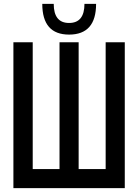

<svg xmlns="http://www.w3.org/2000/svg" viewBox="-20 -980 720 1000"><path d="M49.8 -759.8Q49.8 -570.3 49.8 0Q195.3 0 629.9 0Q629.9 -190.4 629.9 -759.8Q605.5 -759.8 530.3 -759.8Q530.3 -594.7 530.3 -99.6Q495.1 -99.6 389.6 -99.6Q389.6 -264.6 389.6 -759.8Q365.2 -759.8 290 -759.8Q290 -594.7 290 -99.6Q254.9 -99.6 150.4 -99.6Q150.4 -264.6 150.4 -759.8Q125 -759.8 49.8 -759.8ZM200.2 -960Q214.8 -960 259.8 -960Q259.8 -860.4 339.8 -860.4Q419.9 -860.4 419.9 -960Q440.4 -960 480.5 -960Q480.5 -799.8 339.8 -799.8Q200.2 -799.8 200.2 -960Z"/></svg>

Font: Alibu-Mazigh Belqasem 1
Style: Bold
Weight: 400
Designer: Mazigh Mubarik Belqasem
Version: Version 1.0